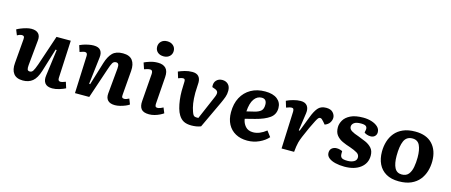

<svg xmlns="http://www.w3.org/2000/svg" viewBox="-48 -1396 4766 2027"><g transform="rotate(15 2335.0 -383.0)"><path d="M16 -489Q32 -499 59.5 -510Q87 -521 117 -529Q147 -537 172 -537Q223 -537 248 -511.5Q273 -486 268 -437L241 -159Q238 -126 243.5 -111.5Q249 -97 270 -97Q291 -97 304 -116.5Q317 -136 337 -192L448 -523H604L584 -112Q582 -76 609 -76Q630 -76 666 -91L687 -25Q663 -12 621.5 1Q580 14 544 14Q487 14 463.5 -17Q440 -48 448 -102L486 -389L474 -391L396 -137Q370 -54 328 -20Q286 14 223 14Q152 14 120.5 -27.5Q89 -69 96 -144L118 -407Q120 -430 113.5 -438.5Q107 -447 92 -447Q69 -447 40 -430Z M1382 -34Q1368 -23 1341.5 -12Q1315 -1 1285 6.5Q1255 14 1229 14Q1176 14 1151 -12Q1126 -38 1130 -86L1156 -366Q1159 -398 1152 -412.5Q1145 -427 1126 -427Q1100 -427 1087 -405Q1074 -383 1056 -328L946 0H790L807 -411Q808 -447 781 -447Q771 -447 757 -443Q743 -439 724 -432L702 -501Q713 -507 738 -515.5Q763 -524 793.5 -530.5Q824 -537 852 -537Q907 -537 928.5 -508Q950 -479 944 -431L909 -135L920 -132L997 -384Q1020 -459 1058.5 -498Q1097 -537 1172 -537Q1245 -537 1276.5 -495.5Q1308 -454 1302 -379L1281 -120Q1278 -94 1284 -85Q1290 -76 1307 -76Q1317 -76 1332 -81Q1347 -86 1359 -93Z M1501 -699Q1501 -734 1525.5 -757.5Q1550 -781 1591 -781Q1631 -781 1656.5 -758Q1682 -735 1682 -699Q1682 -663 1657 -640Q1632 -617 1593 -617Q1551 -617 1526 -639.5Q1501 -662 1501 -699ZM1520 -406Q1522 -447 1494 -447Q1468 -447 1429 -432L1406 -500Q1427 -511 1467.5 -524Q1508 -537 1555 -537Q1612 -537 1641.5 -506Q1671 -475 1666 -409L1645 -118Q1643 -97 1648 -86Q1653 -75 1671 -75Q1694 -75 1732 -96L1756 -38Q1741 -27 1716.5 -15Q1692 -3 1662 5.5Q1632 14 1602 14Q1539 14 1515.5 -16.5Q1492 -47 1497 -104Z M2064 12Q2013 12 1980 -5Q1947 -22 1924 -60Q1907 -87 1895.5 -128Q1884 -169 1878 -217Q1872 -265 1872 -313Q1872 -341 1873.5 -370Q1875 -399 1875 -417Q1875 -435 1869.5 -441Q1864 -447 1853 -447Q1843 -447 1827 -442.5Q1811 -438 1801 -433L1780 -501Q1807 -513 1847 -525Q1887 -537 1930 -537Q1976 -537 1998.5 -513Q2021 -489 2021 -445Q2021 -419 2018.5 -390Q2016 -361 2016 -333Q2016 -266 2023.5 -218Q2031 -170 2045 -132Q2054 -105 2064 -94.5Q2074 -84 2091 -84H2116L2225 -338Q2242 -376 2238 -395Q2234 -414 2209 -424L2174 -437Q2168 -484 2193 -510.5Q2218 -537 2258 -537Q2297 -537 2322 -512.5Q2347 -488 2347 -442Q2347 -405 2335.5 -373Q2324 -341 2305 -300L2167 -6Q2143 4 2116 8Q2089 12 2064 12Z M2727 -537Q2813 -537 2859.5 -500.5Q2906 -464 2906 -403Q2906 -333 2852 -294Q2798 -255 2697 -229L2591 -202Q2597 -156 2627 -121.5Q2657 -87 2712 -87Q2782 -87 2855 -145L2901 -84Q2865 -42 2804 -14Q2743 14 2675 14Q2601 14 2546.5 -16Q2492 -46 2462.5 -101Q2433 -156 2433 -232Q2433 -326 2469.5 -394Q2506 -462 2572 -499.5Q2638 -537 2727 -537ZM2763 -401Q2763 -464 2708 -464Q2659 -464 2626.5 -419Q2594 -374 2588 -282L2667 -301Q2715 -312 2739 -333Q2763 -354 2763 -401Z M3065 -407Q3065 -422 3061 -433Q3057 -444 3039 -444Q3028 -444 3013.5 -439.5Q2999 -435 2982 -429L2961 -498Q2990 -513 3034 -525Q3078 -537 3115 -537Q3164 -537 3186.5 -507.5Q3209 -478 3202 -427L3174 -232L3184 -231L3247 -394Q3272 -462 3303 -499.5Q3334 -537 3393 -537Q3444 -537 3468 -510.5Q3492 -484 3492 -454Q3492 -427 3475.5 -401Q3459 -375 3422 -361L3399 -388Q3387 -402 3378 -409.5Q3369 -417 3358 -417Q3348 -417 3339.5 -408Q3331 -399 3316 -370.5Q3301 -342 3273 -283Q3242 -215 3225 -173.5Q3208 -132 3201.5 -106.5Q3195 -81 3192 -59L3185 0H3048Z M3753 -54Q3795 -54 3823 -70Q3851 -86 3851 -117Q3851 -148 3821.5 -165.5Q3792 -183 3743 -200Q3697 -214 3656 -233Q3615 -252 3589.5 -284Q3564 -316 3564 -370Q3564 -409 3586.5 -448Q3609 -487 3660.5 -512.5Q3712 -538 3799 -538Q3847 -538 3889 -525Q3931 -512 3958 -487.5Q3985 -463 3985 -427Q3985 -401 3967.5 -384Q3950 -367 3922 -367Q3900 -367 3880 -374Q3860 -381 3851 -390L3856 -415Q3862 -442 3848.5 -457Q3835 -472 3792 -472Q3739 -472 3716 -454.5Q3693 -437 3693 -412Q3693 -385 3721 -367.5Q3749 -350 3799 -334Q3840 -319 3881 -301Q3922 -283 3949.5 -252.5Q3977 -222 3977 -169Q3977 -86 3912 -36Q3847 14 3737 14Q3683 14 3637.5 3Q3592 -8 3565 -30Q3538 -52 3538 -85Q3538 -119 3559.5 -136Q3581 -153 3611 -153Q3631 -153 3647.5 -148Q3664 -143 3673 -139V-108Q3673 -80 3689 -67Q3705 -54 3753 -54Z M4332 15Q4248 15 4192 -17.5Q4136 -50 4108 -108Q4080 -166 4080 -243Q4080 -301 4096 -354Q4112 -407 4146 -448.5Q4180 -490 4235 -514Q4290 -538 4368 -538Q4490 -538 4555 -468.5Q4620 -399 4620 -281Q4620 -224 4604 -171Q4588 -118 4554 -76Q4520 -34 4465 -9.5Q4410 15 4332 15ZM4343 -63Q4392 -63 4417 -94Q4442 -125 4451 -175Q4460 -225 4460 -280Q4460 -363 4437 -411.5Q4414 -460 4357 -460Q4292 -460 4266.5 -403Q4241 -346 4241 -240Q4241 -156 4265 -109.5Q4289 -63 4343 -63Z"/></g></svg>

Font: Literata 7pt
Style: Bold Italic
Weight: 700
Italic angle: -2°
Designer: Latin by Veronika Burian and Jose Scaglione. Greek by Irene Vlachou. Cyrillic by Vera Evstafieva
Foundry: TypeTogether
Version: Version 3.002